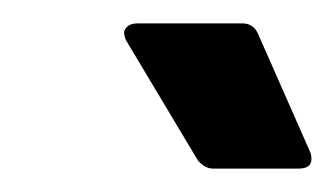

<svg xmlns="http://www.w3.org/2000/svg" viewBox="-20 -720 286 164"><path d="M246 -584Q246 -576 235 -576H162Q155 -576 149 -583L88 -685Q86 -689 86 -692Q86 -695 89 -697.5Q92 -700 97 -700H187Q196 -700 200 -692L245 -590Q246 -588 246 -584Z"/></svg>

Font: Barlow Condensed
Style: Bold Italic
Weight: 700
Width: 3
Italic angle: -7°
Designer: Jeremy Tribby
Foundry: Tribby Type
Version: Version 1.408